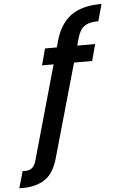

<svg xmlns="http://www.w3.org/2000/svg" viewBox="-210 -816 676 1076"><g transform="rotate(-5 128.5 -277.5)"><path d="M143 -590Q171 -685 233 -728.5Q295 -772 403 -772L377 -677Q324 -677 297.5 -657.5Q271 -638 258 -590L247 -551H348L323 -458H221L73 64Q50 149 0 183Q-50 217 -124 217H-146L-119 123H-103Q-79 123 -64 109.5Q-49 96 -41 64L106 -458H41L66 -551H132L143 -590Z"/></g></svg>

Font: SVN-Poppins Medium
Style: Italic
Weight: 500
Italic angle: -10°
Designer: Ninad Kale (Devanagari), Jonny Pinhorn (Latin)
Foundry: Indian Type Foundry
Version: Version 3.002 2017; ttfautohint (v1.8.3)